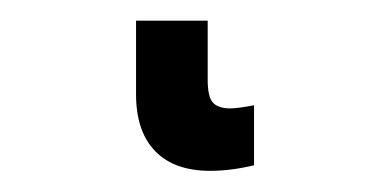

<svg xmlns="http://www.w3.org/2000/svg" viewBox="-20 42 373 186"><path d="M181.2 119.6Q181.2 135.7 186.3 141.4Q191.4 147 203.1 147Q210 147 226.1 144V202.1Q203.6 207.5 183.6 207.5Q148.9 207.5 130.4 188.5Q111.8 169.4 111.8 133.3V62H181.2Z"/></svg>

Font: Arimo Medium
Style: Regular
Weight: 500
Designer: Steve Matteson
Foundry: Monotype Imaging Inc.
Version: Version 1.33